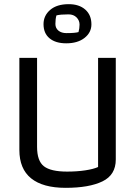

<svg xmlns="http://www.w3.org/2000/svg" viewBox="-20 -894 649 922"><path d="M189 -778Q189 -819 221 -846.5Q253 -874 310 -874Q360 -874 389.5 -848Q419 -822 419 -777Q419 -738 386 -712Q353 -686 298 -686Q247 -686 218 -710Q189 -734 189 -778ZM357 -740Q362 -758 362 -776Q362 -796 347.5 -810.5Q333 -825 309 -825Q270 -825 251 -820Q246 -803 246 -779Q246 -759 260.5 -747Q275 -735 299 -735Q341 -735 357 -740ZM73 -174V-616H158V-189Q158 -121 191 -95.5Q224 -70 302 -70Q350 -70 389.5 -76Q429 -82 451 -92V-616H536V-128Q536 -54 472 -23Q408 8 295 8Q186 8 129.5 -37.5Q73 -83 73 -174Z"/></svg>

Font: Athiti Medium
Style: Regular
Weight: 500
Designer: CadsonDemak Team
Foundry: CadsonDemak
Version: Version 1.032